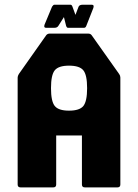

<svg xmlns="http://www.w3.org/2000/svg" viewBox="-20 -812 598 832"><path d="M69 0Q56.5 0 56.5 -12.5V-476Q56.5 -482.5 61.5 -491L180 -659Q185.5 -666.5 196 -666.5H361.5Q372.5 -666.5 377.5 -659L496.5 -491Q501.5 -484 501.5 -476V-12.5Q501.5 0 489 0H347.5Q335 0 335 -12.5V-225H223.5V-12.5Q223.5 0 211 0ZM279 -332.5Q325 -332.5 341.2 -352.8Q357.5 -373 357.5 -430Q357.5 -487 341.2 -507.2Q325 -527.5 279 -527.5Q233.5 -527.5 217.2 -507.2Q201 -487 201 -430Q201 -373 217.2 -352.8Q233.5 -332.5 279 -332.5ZM179.5 -691.5Q168.5 -691.5 173 -705L205.5 -783Q211 -791.5 215.5 -791.5H285.5Q291 -791.5 294 -783L307 -747.5L320.5 -783Q324.5 -791.5 338 -791.5H378Q389 -791.5 384.5 -777.5L354 -700Q351 -691.5 344 -691.5H274.5Q269.5 -691.5 266.5 -700L257 -738L233 -700Q228 -691.5 215.5 -691.5Z"/></svg>

Font: Jaro
Style: Regular
Weight: 400
Designer: Agyei Archer, Celine Hurka, Mirko Velimirović
Version: Version 1.000